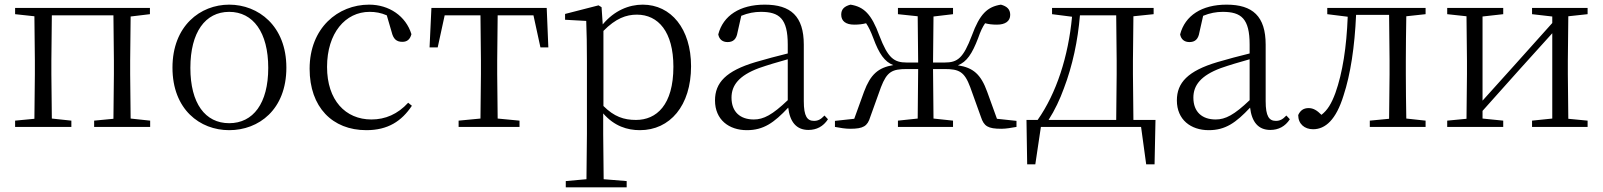

<svg xmlns="http://www.w3.org/2000/svg" viewBox="-20 -546 6896 826"><path d="M45 -485 128 -476 130 -285V-227L128 -35L45 -27V0H287V-27L203 -36L201 -227V-285L203 -480H468L470 -285V-227L468 -35L385 -27V0H626V-27L542 -36L540 -227V-285L542 -475L625 -485V-512H45Z M966 14C1093 14 1212 -74 1212 -255C1212 -435 1091 -526 966 -526C842 -526 722 -435 722 -255C722 -75 840 14 966 14ZM966 -16C863 -16 799 -101 799 -254C799 -407 863 -495 966 -495C1069 -495 1134 -407 1134 -254C1134 -101 1069 -16 966 -16Z M1556 14C1649 14 1708 -25 1752 -91L1736 -104C1691 -55 1638 -32 1578 -32C1466 -32 1387 -115 1387 -258C1387 -404 1466 -495 1570 -495C1595 -495 1619 -491 1644 -480L1665 -408C1672 -379 1685 -366 1711 -366C1731 -366 1744 -376 1750 -399C1726 -477 1654 -526 1568 -526C1434 -526 1312 -426 1312 -250C1312 -85 1410 14 1556 14Z M2046 0H2215V-27L2121 -36L2119 -227V-285L2121 -480H2275L2305 -342H2339L2332 -512H1836L1828 -342H1863L1893 -480H2047L2049 -285V-227L2047 -36L1953 -27V0Z M2733 14C2862 14 2953 -91 2953 -261C2953 -422 2867 -526 2745 -526C2686 -526 2623 -501 2573 -441L2568 -515L2555 -523L2411 -486V-461L2502 -456C2504 -406 2505 -351 2505 -282V30L2503 225L2414 233V260H2676V233L2577 225L2575 30V-58C2623 -3 2679 14 2733 14ZM2576 -413C2629 -467 2674 -483 2720 -483C2812 -483 2877 -409 2877 -259C2877 -94 2804 -30 2716 -30C2664 -30 2622 -44 2576 -90Z M3458 13C3493 13 3522 -2 3542 -33L3527 -49C3511 -32 3499 -26 3482 -26C3453 -26 3438 -45 3438 -111V-354C3438 -476 3382 -526 3270 -526C3163 -526 3091 -479 3070 -398C3074 -377 3088 -365 3110 -365C3133 -365 3148 -376 3153 -407L3169 -478C3198 -490 3226 -495 3253 -495C3333 -495 3369 -466 3369 -354V-316C3324 -305 3275 -292 3231 -279C3103 -241 3056 -190 3056 -114C3056 -31 3116 14 3193 14C3265 14 3310 -18 3371 -83C3378 -23 3405 13 3458 13ZM3369 -115C3303 -52 3265 -32 3223 -32C3165 -32 3127 -64 3127 -126C3127 -179 3159 -221 3245 -253C3282 -266 3326 -279 3369 -291Z M3843 -485 3928 -476 3930 -277H3881C3826 -277 3800 -296 3763 -393C3729 -486 3696 -517 3639 -526C3612 -519 3599 -506 3599 -483C3599 -455 3619 -440 3655 -440C3675 -440 3691 -442 3706 -446C3717 -430 3726 -411 3737 -382C3762 -314 3786 -280 3823 -266C3758 -255 3725 -226 3697 -151L3655 -35L3572 -26V0C3594 4 3616 8 3637 8C3694 8 3712 -3 3724 -43L3770 -171C3796 -238 3818 -249 3882 -249H3930L3928 -36L3843 -27V0H4080V-27L3996 -36L3994 -249H4043C4106 -249 4129 -238 4154 -171L4200 -43C4213 -3 4230 8 4288 8C4308 8 4330 4 4353 0V-26L4269 -35L4227 -151C4200 -226 4167 -255 4101 -265C4139 -280 4162 -314 4188 -382C4198 -411 4207 -430 4218 -446C4233 -442 4248 -440 4269 -440C4305 -440 4326 -455 4326 -482C4326 -506 4312 -519 4286 -526C4228 -517 4195 -486 4161 -393C4124 -296 4100 -277 4044 -277H3994L3996 -475L4080 -485V-512H3843Z M4506 -485 4592 -474C4576 -303 4525 -145 4444 -30H4396L4399 161H4434L4458 0H4889L4911 161H4947L4951 -30H4856L4854 -227V-285L4856 -476L4943 -485V-512H4506ZM4782 -30H4491C4518 -72 4540 -119 4557 -166C4594 -263 4617 -371 4626 -480H4782L4784 -285V-227Z M5445 13C5480 13 5509 -2 5529 -33L5514 -49C5498 -32 5486 -26 5469 -26C5440 -26 5425 -45 5425 -111V-354C5425 -476 5369 -526 5257 -526C5150 -526 5078 -479 5057 -398C5061 -377 5075 -365 5097 -365C5120 -365 5135 -376 5140 -407L5156 -478C5185 -490 5213 -495 5240 -495C5320 -495 5356 -466 5356 -354V-316C5311 -305 5262 -292 5218 -279C5090 -241 5043 -190 5043 -114C5043 -31 5103 14 5180 14C5252 14 5297 -18 5358 -83C5365 -23 5392 13 5445 13ZM5356 -115C5290 -52 5252 -32 5210 -32C5152 -32 5114 -64 5114 -126C5114 -179 5146 -221 5232 -253C5269 -266 5313 -279 5356 -291Z M5955 0H6113V-27L6030 -36C6029 -91 6028 -173 6028 -227V-285C6028 -338 6029 -420 6030 -476L6113 -485V-512H5690V-485L5778 -474C5773 -344 5756 -233 5725 -146C5708 -100 5691 -72 5665 -52C5646 -71 5630 -81 5610 -81C5588 -81 5574 -71 5565 -51C5565 -13 5592 10 5629 10C5682 10 5728 -31 5760 -135C5790 -226 5808 -345 5814 -482H5956L5958 -285V-227L5956 -35L5873 -27V0Z M6571 -485 6658 -475V-447L6494 -264L6358 -113V-475L6447 -485V-512H6206V-485L6289 -476L6291 -285V-227L6289 -35L6206 -27V0H6447V-27L6358 -36V-69L6518 -248L6658 -403V-36L6571 -27V0H6810V-27L6727 -35L6725 -227V-285L6727 -476L6810 -485V-512H6571Z"/></svg>

Font: Noto Serif HK Light
Style: Regular
Weight: 300
Designer: Ryoko NISHIZUKA 西塚涼子 (kana & ideographs); Frank Grießhammer (Latin, Greek & Cyrillic); Wenlong ZHANG 张文龙 (bopomofo); San
Foundry: Adobe
Version: Version 2.001;hotconv 1.1.0;makeotfexe 2.6.0